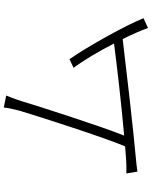

<svg xmlns="http://www.w3.org/2000/svg" viewBox="89 -884 821 1040"><g transform="rotate(-90 500.0 -363.5)"><path d="M165 -92C137 -90 109 -89 81 -90L91 -30C119 -34 143 -37 168 -39C306 -51 660 -92 809 -110C835 -58 856 -9 869 27L922 3C883 -95 769 -299 700 -398L653 -376C692 -325 742 -240 785 -157C675 -142 447 -116 286 -102C335 -223 446 -568 473 -659C486 -700 495 -719 503 -741L438 -754C436 -732 432 -713 421 -669C393 -575 280 -222 228 -97Z"/></g></svg>

Font: Noto Sans TC Light
Style: Regular
Weight: 300
Designer: Ryoko NISHIZUKA 西塚涼子 (kana, bopomofo & ideographs); Paul D. Hunt (Latin, Greek & Cyrillic); Sandoll Communications 산돌커뮤니
Foundry: Adobe
Version: Version 2.004;hotconv 1.0.118;makeotfexe 2.5.65603